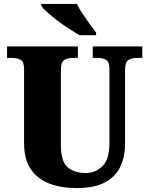

<svg xmlns="http://www.w3.org/2000/svg" viewBox="-20 -951 762 981"><path d="M372 10Q293 10 232.5 -13Q172 -36 137.5 -86.5Q103 -137 103 -219V-598Q103 -635 85.5 -645Q68 -655 43 -655H16V-714H378V-655H351Q326 -655 308.5 -644.5Q291 -634 291 -594V-210Q291 -128 324.5 -97.5Q358 -67 419 -67Q468 -67 503.5 -102Q539 -137 539 -218V-598Q539 -635 522.5 -645Q506 -655 481 -655H454V-714H707V-655H679Q654 -655 636.5 -644.5Q619 -634 619 -594V-216Q619 -149 594 -98Q569 -47 515 -18.5Q461 10 372 10ZM386 -771Q362 -785 332 -804.5Q302 -824 273 -846Q244 -868 222 -888Q200 -908 191 -921V-931H373Q383 -909 401 -882Q419 -855 438 -829Q457 -803 471 -784V-771Z"/></svg>

Font: Noto Serif SemiCondensed Black
Style: Regular
Weight: 900
Width: 4
Designer: Monotype Design Team
Foundry: Monotype Imaging Inc.
Version: Version 2.014; ttfautohint (v1.8.4.7-5d5b)